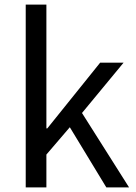

<svg xmlns="http://www.w3.org/2000/svg" viewBox="-20 -816 592 836"><path d="M92 0V-796H182V-257H186L416 -543H518L337 -324L542 0H443L284 -262L182 -143V0Z"/></svg>

Font: Gothic Nguyen
Style: Regular
Weight: 400
Designer: MORI Takayuki
Version: Version 1.220;July 21, 2023;FontCreator 14.0.0.2814 64-bit